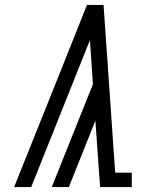

<svg xmlns="http://www.w3.org/2000/svg" viewBox="-20 -755 640 775"><path d="M37 0 211 -434 331 -735H398L445 -58H512V0H384L365 -268L258 0H189L355 -415L343 -593L106 0Z"/></svg>

Font: Iosevka Etoile Light Oblique
Style: Regular
Weight: 300
Italic angle: -9°
Designer: Belleve Invis
Foundry: Belleve Invis
Version: Version 15.5.2; ttfautohint (v1.8.4)